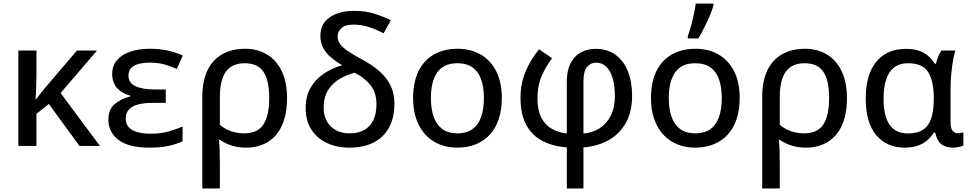

<svg xmlns="http://www.w3.org/2000/svg" viewBox="-20 -823 5470 1083"><path d="M527.3 -538.1 321.8 -298.3 543.5 0H428.2L255.4 -236.8L185.5 -180.7V0H83.5V-538.1H185.5V-397.5Q185.1 -359.9 183.8 -323.2Q182.6 -286.6 180.2 -262.2H182.1Q193.8 -277.3 206.3 -292.5Q218.8 -307.6 230 -322.3L414.1 -538.1Z M915 -318.4V-242.7H840.8Q789.1 -242.7 755.4 -232.9Q721.7 -223.1 705.3 -203.1Q689 -183.1 689 -153.8Q689 -124 706.3 -105.2Q723.6 -86.4 755.4 -77.6Q787.1 -68.8 830.1 -68.8Q886.2 -68.8 931.2 -81.5Q976.1 -94.2 1009.8 -109.9V-26.4Q977.5 -10.3 931.9 -0.2Q886.2 9.8 824.2 9.8Q704.1 9.8 647.7 -34.4Q591.3 -78.6 591.3 -146.5Q591.3 -206.1 626.7 -235.8Q662.1 -265.6 713.9 -278.8V-283.7Q666 -296.9 639.4 -327.4Q612.8 -357.9 612.8 -405.8Q612.8 -453.1 640.6 -484.6Q668.5 -516.1 716.3 -532Q764.2 -547.9 824.7 -547.9Q881.3 -547.9 926.3 -537.8Q971.2 -527.8 1011.2 -509.8L977.1 -434.1Q943.8 -449.2 908 -459.5Q872.1 -469.7 825.2 -469.7Q765.1 -469.7 734.9 -451.2Q704.6 -432.6 704.6 -397Q704.6 -355 744.1 -336.7Q783.7 -318.4 854.5 -318.4Z M1599.1 -269.5Q1599.1 -179.2 1571 -116.7Q1543 -54.2 1490.7 -22.2Q1438.5 9.8 1366.2 9.8Q1324.7 9.8 1286.9 -2Q1249 -13.7 1220.7 -34.2H1214.8Q1217.3 -14.6 1218.8 20.5Q1220.2 55.7 1220.2 96.2V240.2H1121.1V-275.4Q1121.1 -365.7 1150.1 -426Q1179.2 -486.3 1233.6 -517.1Q1288.1 -547.9 1363.3 -547.9Q1433.1 -547.9 1486.3 -515.6Q1539.6 -483.4 1569.3 -421.4Q1599.1 -359.4 1599.1 -269.5ZM1359.9 -466.3Q1289.1 -466.3 1254.6 -419.2Q1220.2 -372.1 1220.2 -275.9V-119.1Q1247.6 -95.2 1283.4 -83Q1319.3 -70.8 1357.9 -70.8Q1432.1 -70.8 1465.3 -120.1Q1498.5 -169.4 1498.5 -269.5Q1498.5 -369.6 1466.1 -418Q1433.6 -466.3 1359.9 -466.3Z M1976.1 -761.7Q2043 -761.7 2092 -745.8Q2141.1 -730 2184.6 -709L2143.6 -634.8Q2104 -656.2 2062.3 -670.2Q2020.5 -684.1 1972.2 -684.1Q1926.8 -684.1 1905.5 -664.3Q1884.3 -644.5 1884.3 -617.2Q1884.3 -593.8 1897.9 -574.7Q1911.6 -555.7 1941.4 -535.4Q1971.2 -515.1 2019 -489.3Q2079.1 -457.5 2120.4 -421.1Q2161.6 -384.8 2183.1 -340.3Q2204.6 -295.9 2204.6 -238.3Q2204.6 -157.2 2173.3 -101.8Q2142.1 -46.4 2085.4 -18.3Q2028.8 9.8 1952.6 9.8Q1879.9 9.8 1824 -16.4Q1768.1 -42.5 1736.1 -92.5Q1704.1 -142.6 1704.1 -213.4Q1704.1 -278.3 1730.7 -325.9Q1757.3 -373.5 1804 -405.8Q1850.6 -438 1910.2 -455.1Q1873.5 -476.6 1845.7 -500.5Q1817.9 -524.4 1802.5 -553.7Q1787.1 -583 1787.1 -620.1Q1787.1 -689.5 1840.3 -725.6Q1893.6 -761.7 1976.1 -761.7ZM1980.5 -413.1Q1940.9 -402.8 1900.4 -380.6Q1859.9 -358.4 1832.8 -318.4Q1805.7 -278.3 1805.7 -214.8Q1805.7 -172.4 1823.2 -139.9Q1840.8 -107.4 1873.8 -89.1Q1906.7 -70.8 1952.6 -70.8Q2001 -70.8 2034.7 -89.8Q2068.4 -108.9 2085.9 -145.8Q2103.5 -182.6 2103.5 -235.4Q2103.5 -300.3 2070.6 -341.8Q2037.6 -383.3 1980.5 -413.1Z M2810.5 -270Q2810.5 -203.6 2793.2 -151.6Q2775.9 -99.6 2742.9 -63.7Q2710 -27.8 2663.6 -9Q2617.2 9.8 2558.6 9.8Q2503.9 9.8 2458.3 -9Q2412.6 -27.8 2379.4 -63.7Q2346.2 -99.6 2328.1 -151.6Q2310.1 -203.6 2310.1 -270Q2310.1 -358.4 2340.3 -420.7Q2370.6 -482.9 2427 -515.4Q2483.4 -547.9 2561.5 -547.9Q2635.7 -547.9 2691.9 -515.1Q2748 -482.4 2779.3 -420.4Q2810.5 -358.4 2810.5 -270ZM2410.6 -270Q2410.6 -208 2426.5 -163.3Q2442.4 -118.7 2475.3 -94.7Q2508.3 -70.8 2560.5 -70.8Q2611.8 -70.8 2645 -94.7Q2678.2 -118.7 2693.8 -163.3Q2709.5 -208 2709.5 -270Q2709.5 -331.5 2693.8 -375.5Q2678.2 -419.4 2645.3 -442.9Q2612.3 -466.3 2559.6 -466.3Q2482.4 -466.3 2446.5 -414.8Q2410.6 -363.3 2410.6 -270Z M3020.5 -544.9 3094.2 -494.6Q3056.6 -444.8 3034.2 -391.4Q3011.7 -337.9 3011.7 -268.1Q3011.7 -200.7 3033.7 -158.7Q3055.7 -116.7 3093.3 -95.9Q3130.9 -75.2 3177.2 -69.8V-361.3Q3177.2 -452.6 3221.7 -500Q3266.1 -547.4 3341.8 -547.4Q3405.3 -547.4 3450.9 -514.6Q3496.6 -481.9 3521 -422.6Q3545.4 -363.3 3545.4 -283.2Q3545.4 -188.5 3507.8 -125.5Q3470.2 -62.5 3407.7 -29.5Q3345.2 3.4 3271 8.3V240.2H3177.2V8.3Q3101.1 2.9 3042 -26.9Q2982.9 -56.6 2949.5 -116.5Q2916 -176.3 2916 -271Q2916 -353.5 2945.3 -421.4Q2974.6 -489.3 3020.5 -544.9ZM3342.8 -469.7Q3312 -469.7 3291.5 -445.6Q3271 -421.4 3271 -362.3V-69.8Q3322.8 -74.2 3362.5 -99.6Q3402.3 -125 3425.3 -170.9Q3448.2 -216.8 3448.2 -282.2Q3448.2 -340.8 3435.5 -382.6Q3422.9 -424.3 3399.2 -447Q3375.5 -469.7 3342.8 -469.7Z M4152.3 -270Q4152.3 -203.6 4135 -151.6Q4117.7 -99.6 4084.7 -63.7Q4051.8 -27.8 4005.4 -9Q3959 9.8 3900.4 9.8Q3845.7 9.8 3800 -9Q3754.4 -27.8 3721.2 -63.7Q3688 -99.6 3669.9 -151.6Q3651.9 -203.6 3651.9 -270Q3651.9 -358.4 3682.1 -420.7Q3712.4 -482.9 3768.8 -515.4Q3825.2 -547.9 3903.3 -547.9Q3977.5 -547.9 4033.7 -515.1Q4089.8 -482.4 4121.1 -420.4Q4152.3 -358.4 4152.3 -270ZM3752.4 -270Q3752.4 -208 3768.3 -163.3Q3784.2 -118.7 3817.1 -94.7Q3850.1 -70.8 3902.3 -70.8Q3953.6 -70.8 3986.8 -94.7Q4020 -118.7 4035.6 -163.3Q4051.3 -208 4051.3 -270Q4051.3 -331.5 4035.6 -375.5Q4020 -419.4 3987.1 -442.9Q3954.1 -466.3 3901.4 -466.3Q3824.2 -466.3 3788.3 -414.8Q3752.4 -363.3 3752.4 -270ZM3859.9 -606V-619.6Q3866.7 -638.2 3873.5 -661.1Q3880.4 -684.1 3886.2 -709.2Q3892.1 -734.4 3897 -758.5Q3901.9 -782.7 3904.3 -802.7H4004.4V-792Q3998 -768.1 3984.1 -735.6Q3970.2 -703.1 3953.4 -668.9Q3936.5 -634.8 3918.9 -606Z M4757.3 -269.5Q4757.3 -179.2 4729.2 -116.7Q4701.2 -54.2 4648.9 -22.2Q4596.7 9.8 4524.4 9.8Q4482.9 9.8 4445.1 -2Q4407.2 -13.7 4378.9 -34.2H4373Q4375.5 -14.6 4377 20.5Q4378.4 55.7 4378.4 96.2V240.2H4279.3V-275.4Q4279.3 -365.7 4308.3 -426Q4337.4 -486.3 4391.8 -517.1Q4446.3 -547.9 4521.5 -547.9Q4591.3 -547.9 4644.5 -515.6Q4697.8 -483.4 4727.5 -421.4Q4757.3 -359.4 4757.3 -269.5ZM4518.1 -466.3Q4447.3 -466.3 4412.8 -419.2Q4378.4 -372.1 4378.4 -275.9V-119.1Q4405.8 -95.2 4441.7 -83Q4477.5 -70.8 4516.1 -70.8Q4590.3 -70.8 4623.5 -120.1Q4656.7 -169.4 4656.7 -269.5Q4656.7 -369.6 4624.3 -418Q4591.8 -466.3 4518.1 -466.3Z M5102.5 -70.3Q5154.8 -70.3 5186.3 -91.1Q5217.8 -111.8 5232.2 -154.3Q5246.6 -196.8 5247.1 -262.2V-269.5Q5247.1 -366.2 5215.6 -416.3Q5184.1 -466.3 5102.1 -466.3Q5031.7 -466.3 4997.8 -415Q4963.9 -363.8 4963.9 -266.1Q4963.9 -168.9 4997.6 -119.6Q5031.2 -70.3 5102.5 -70.3ZM5081.5 9.8Q4982.9 9.8 4923.1 -60.1Q4863.3 -129.9 4863.3 -267.1Q4863.3 -403.3 4923.3 -475.3Q4983.4 -547.4 5090.3 -547.4Q5149.4 -547.4 5188.7 -526.1Q5228 -504.9 5252.9 -463.4H5259.3Q5263.2 -481.4 5271.2 -502Q5279.3 -522.5 5290 -538.1H5369.1Q5361.8 -515.6 5355.7 -481Q5349.6 -446.3 5345.7 -406.2Q5341.8 -366.2 5341.8 -327.6V-131.8Q5341.8 -97.7 5354 -84.5Q5366.2 -71.3 5383.8 -71.3Q5391.6 -71.3 5400.6 -73Q5409.7 -74.7 5414.1 -76.7V-2.4Q5409.2 0.5 5399.7 3.2Q5390.1 5.9 5378.9 7.8Q5367.7 9.8 5356.9 9.8Q5316.4 9.8 5291.3 -8.5Q5266.1 -26.9 5254.9 -75.2H5247.6Q5232.9 -51.8 5211.2 -32.5Q5189.5 -13.2 5157.7 -1.7Q5126 9.8 5081.5 9.8Z"/></svg>

Font: Open Sans Medium
Style: Regular
Weight: 500
Designer: Monotype Design Team
Foundry: Monotype Imaging Inc.
Version: Version 3.000